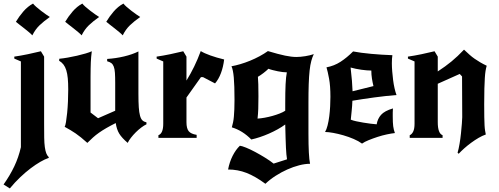

<svg xmlns="http://www.w3.org/2000/svg" viewBox="-48 -772 2794 1075"><path d="M-28 261Q8 210 32 159.5Q56 109 69 52V-428L32 -444V-455Q67 -460 108 -468.5Q149 -477 181 -485L199 -455V-78Q199 -33 199.5 -1.5Q200 30 203 51.5Q206 73 211 86Q216 99 225 108V112Q204 119 178 134Q152 149 123.5 170.5Q95 192 65 220.5Q35 249 7 283ZM41 -650Q58 -679 82.5 -707.5Q107 -736 137 -752Q143 -744 155.5 -733Q168 -722 182.5 -711Q197 -700 210.5 -690.5Q224 -681 231 -677Q197 -653 173.5 -630.5Q150 -608 133 -574Q127 -581 114.5 -591.5Q102 -602 88 -613Q74 -624 61 -634Q48 -644 41 -650Z M284 -443Q305 -445 331 -449.5Q357 -454 383 -460Q409 -466 431 -472.5Q453 -479 466 -485Q464 -468 462.5 -454Q461 -440 460.5 -424Q460 -408 459.5 -389Q459 -370 459 -344V-142L501 -110L597 -152V-308Q597 -342 595.5 -364Q594 -386 589 -399Q584 -412 575.5 -418.5Q567 -425 552 -429V-442Q600 -445 646.5 -456Q693 -467 727 -484V-248Q727 -201 729 -171.5Q731 -142 736 -124Q741 -106 749.5 -98Q758 -90 772 -87V-76Q759 -70 743 -58Q727 -46 712 -31Q697 -16 685 -0.5Q673 15 667 28Q634 0 619.5 -24Q605 -48 600 -83Q570 -68 547.5 -55Q525 -42 506.5 -29Q488 -16 472.5 -2Q457 12 441 28Q421 10 405.5 -2.5Q390 -15 375.5 -25Q361 -35 346.5 -43.5Q332 -52 314 -62Q318 -68 321.5 -89Q325 -110 328 -140Q331 -170 332.5 -204.5Q334 -239 334 -271Q334 -307 331.5 -333.5Q329 -360 323 -379Q317 -398 307.5 -410.5Q298 -423 283 -432ZM317 -650Q334 -679 358.5 -707.5Q383 -736 413 -752Q419 -744 431.5 -733Q444 -722 458.5 -711Q473 -700 486.5 -690.5Q500 -681 507 -677Q473 -653 449.5 -630.5Q426 -608 409 -574Q403 -581 390.5 -591.5Q378 -602 364 -613Q350 -624 337 -634Q324 -644 317 -650ZM547 -650Q564 -679 588.5 -707.5Q613 -736 643 -752Q649 -744 661.5 -733Q674 -722 688.5 -711Q703 -700 716.5 -690.5Q730 -681 737 -677Q703 -653 679.5 -630.5Q656 -608 639 -574Q633 -581 620.5 -591.5Q608 -602 594 -613Q580 -624 567 -634Q554 -644 547 -650Z M996 -321Q1019 -358 1039 -399Q1059 -440 1076 -486Q1095 -474 1130 -461.5Q1165 -449 1207 -439Q1202 -397 1189 -362.5Q1176 -328 1156 -305L1089 -340H1077L996 -226V-88Q996 -53 1008.5 -37.5Q1021 -22 1053 -17V0H839V-15Q866 -25 866 -79V-428L829 -444V-455Q864 -460 905 -468.5Q946 -477 978 -485L996 -455Z M1679 -24Q1679 103 1688 145Q1660 145 1627 153.5Q1594 162 1560.5 177Q1527 192 1495 212.5Q1463 233 1438 257Q1381 215 1332 196Q1283 177 1229 177Q1237 135 1254.5 100.5Q1272 66 1295 44Q1306 45 1329.5 54.5Q1353 64 1381 79Q1409 94 1436.5 111Q1464 128 1484 144L1559 120Q1557 107 1555.5 92Q1554 77 1553 55Q1552 33 1551 1.5Q1550 -30 1549 -75Q1530 -61 1506.5 -48Q1483 -35 1458 -24Q1433 -13 1407.5 -4.5Q1382 4 1359 9Q1310 -41 1250 -59Q1254 -73 1257 -87.5Q1260 -102 1261.5 -119.5Q1263 -137 1264 -159.5Q1265 -182 1265 -213Q1265 -294 1261 -338Q1257 -382 1248 -401Q1271 -405 1298 -413Q1325 -421 1352 -432Q1379 -443 1405 -457Q1431 -471 1452 -486Q1512 -468 1548.5 -460.5Q1585 -453 1611 -453Q1634 -453 1661.5 -457.5Q1689 -462 1709 -469Q1701 -453 1695 -431Q1689 -409 1685.5 -377Q1682 -345 1680.5 -301Q1679 -257 1679 -197ZM1455 -387Q1444 -376 1427 -363Q1410 -350 1396 -342Q1399 -313 1399 -233Q1399 -191 1398 -162.5Q1397 -134 1394 -108Q1412 -109 1434 -113Q1456 -117 1477.5 -123Q1499 -129 1518 -136.5Q1537 -144 1549 -152V-192Q1549 -258 1551 -300Q1553 -342 1558 -367Q1548 -367 1534.5 -368.5Q1521 -370 1507 -373Q1493 -376 1479 -379.5Q1465 -383 1455 -387Z M1979 32Q1960 18 1932 6Q1904 -6 1874.5 -14.5Q1845 -23 1817.5 -28Q1790 -33 1772 -33Q1780 -46 1786 -69.5Q1792 -93 1795.5 -120.5Q1799 -148 1800.5 -177Q1802 -206 1802 -230Q1802 -291 1794.5 -331.5Q1787 -372 1780 -395Q1823 -403 1858.5 -426Q1894 -449 1929 -484Q1970 -476 2030 -470.5Q2090 -465 2149 -463Q2146 -445 2146 -418Q2146 -397 2148 -372.5Q2150 -348 2153 -324Q2156 -300 2161 -278Q2166 -256 2172 -240Q2111 -235 2048 -226.5Q1985 -218 1925 -208Q1924 -179 1921 -151Q1918 -123 1916 -102Q1928 -97 1946.5 -93Q1965 -89 1986 -85.5Q2007 -82 2027 -79.5Q2047 -77 2061 -76Q2066 -107 2085.5 -129Q2105 -151 2152 -165Q2151 -153 2151 -141.5Q2151 -130 2151 -119Q2151 -85 2153.5 -65.5Q2156 -46 2163 -27Q2144 -25 2118 -19.5Q2092 -14 2066 -5.5Q2040 3 2016.5 12.5Q1993 22 1979 32ZM1915 -394Q1920 -352 1922.5 -320Q1925 -288 1926 -261L2043 -290Q2038 -310 2034.5 -332Q2031 -354 2031 -377Q2008 -377 1975.5 -381.5Q1943 -386 1915 -394Z M2403 -372Q2446 -400 2480 -428Q2514 -456 2550 -494Q2567 -478 2581 -465.5Q2595 -453 2609.5 -443Q2624 -433 2640 -423.5Q2656 -414 2677 -404Q2673 -390 2670.5 -374.5Q2668 -359 2666.5 -335Q2665 -311 2664 -276Q2663 -241 2663 -189Q2663 -145 2663.5 -116.5Q2664 -88 2665 -70Q2666 -52 2668 -40.5Q2670 -29 2672 -19Q2652 -12 2631.5 0Q2611 12 2590.5 27Q2570 42 2552 58Q2534 74 2520 89L2514 83Q2520 63 2525 33.5Q2530 4 2533 -25.5Q2536 -55 2538 -80Q2540 -105 2540 -116Q2540 -173 2539.5 -230Q2539 -287 2539 -344L2526 -358L2403 -303V-88Q2403 -25 2430 -15V0H2246V-15Q2258 -20 2265.5 -35.5Q2273 -51 2273 -79V-428L2236 -444V-455Q2271 -460 2312 -468.5Q2353 -477 2385 -485L2403 -455Z"/></svg>

Font: New Rocker
Style: Regular
Weight: 400
Designer: Pablo Impallari, Brenda Gallo, Rodrigo Fuenzalida
Foundry: Pablo Impallari, Brenda Gallo, Rodrigo Fuenzalida
Version: Version 1.000; ttfautohint (v0.93) -l 8 -r 50 -G 200 -x 14 -